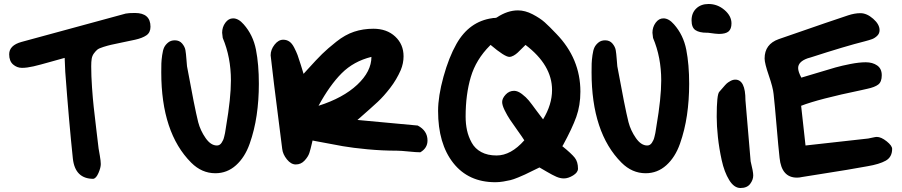

<svg xmlns="http://www.w3.org/2000/svg" viewBox="-20 -752 4521 962"><path d="M307 -392 304 -462Q281 -456 230.5 -441.5Q180 -427 147.5 -419.5Q115 -412 90 -412Q65 -412 45.5 -429Q26 -446 26 -480Q26 -525 88 -542Q174 -566 349 -613Q524 -660 610 -684Q625 -687 656 -687Q734 -687 734 -618Q734 -589 713.5 -575Q693 -561 657 -553Q629 -547 590.5 -539Q552 -531 536.5 -527.5Q521 -524 498.5 -517Q476 -510 468 -503.5Q460 -497 451 -485Q442 -473 439.5 -458Q437 -443 437 -420Q437 -372 441 -314.5Q445 -257 449.5 -216.5Q454 -176 462 -108.5Q470 -41 474 -8Q475 -2 480 26.5Q485 55 485 70Q485 88 473.5 114.5Q462 141 448 144Q356 144 345 42Q326 -137 307 -392Z M973 -140Q984 -98 1010 -60.5Q1036 -23 1067 -23Q1074 -23 1080 -26.5Q1086 -30 1090.5 -37Q1095 -44 1098 -50.5Q1101 -57 1103.5 -68Q1106 -79 1107.5 -85.5Q1109 -92 1110.5 -104Q1112 -116 1113 -120Q1137 -260 1137 -349Q1137 -465 1096 -562Q1093 -586 1093 -588Q1093 -616 1109 -638Q1125 -660 1148 -660Q1175 -660 1201 -630Q1248 -577 1262.5 -503Q1277 -429 1277 -332Q1277 -250 1266 -175Q1255 -100 1231 -32Q1207 36 1162.5 76Q1118 116 1059 116Q991 116 938 63Q788 -87 788 -390Q788 -418 788.5 -434Q789 -450 792.5 -475.5Q796 -501 802.5 -514.5Q809 -528 822.5 -539Q836 -550 856 -550Q879 -550 892.5 -534Q906 -518 909 -501Q912 -484 914 -456Q916 -428 917 -420Q955 -212 973 -140Z M1771 -151 2073 -123Q2122 -97 2122 -48Q2122 -10 2086 11Q2066 11 2027 7Q1988 3 1968 3Q1895 3 1821 -4Q1747 -11 1698 -19.5Q1649 -28 1561 -45L1546 -48L1543 -35Q1536 -4 1530 14.5Q1524 33 1506 52.5Q1488 72 1462 72Q1438 72 1417.5 46.5Q1397 21 1394 -6Q1341 -420 1336 -475Q1336 -503 1355.5 -528Q1375 -553 1399 -553Q1416 -553 1429.5 -544Q1443 -535 1454 -513.5Q1465 -492 1471 -476Q1477 -460 1487 -427.5Q1497 -395 1501 -382L1520 -403Q1567 -455 1594 -481.5Q1621 -508 1665 -543Q1709 -578 1754 -593Q1799 -608 1851 -608Q1918 -608 1960 -569Q2002 -530 2002 -470Q2002 -435 1988 -401Q1967 -353 1935 -311.5Q1903 -270 1873 -242Q1843 -214 1771 -151ZM1841 -467Q1752 -445 1692 -385Q1632 -325 1576 -222Q1699 -261 1770 -327.5Q1841 -394 1841 -467Z M2800 -23 2797 -20Q2844 18 2860 38.5Q2876 59 2876 93Q2876 112 2851.5 127Q2827 142 2805 142Q2787 142 2767.5 133.5Q2748 125 2720 108.5Q2692 92 2683 87Q2677 90 2648 104Q2619 118 2610 122.5Q2601 127 2576.5 137Q2552 147 2537.5 150.5Q2523 154 2502 157.5Q2481 161 2462 161Q2327 161 2251 64.5Q2175 -32 2175 -196Q2175 -270 2202 -367.5Q2229 -465 2267 -532Q2331 -645 2447 -661Q2449 -662 2458 -662Q2467 -662 2470 -665Q2523 -700 2575 -700Q2611 -700 2648.5 -680.5Q2686 -661 2709 -640.5Q2732 -620 2768 -582Q2888 -458 2888 -293Q2888 -224 2867.5 -166.5Q2847 -109 2800 -23ZM2438 -527 2435 -524Q2365 -454 2339 -366.5Q2313 -279 2313 -168Q2313 -131 2320 -99Q2327 -67 2343.5 -37Q2360 -7 2391.5 10Q2423 27 2468 27Q2540 27 2607 -49Q2597 -65 2573 -98.5Q2549 -132 2535 -153Q2521 -174 2508.5 -199.5Q2496 -225 2496 -241Q2496 -259 2513.5 -278Q2531 -297 2556 -297Q2574 -297 2595 -281Q2616 -265 2629.5 -248.5Q2643 -232 2667 -199Q2691 -166 2701 -154Q2746 -228 2746 -301Q2746 -426 2613 -527L2604 -518Q2583 -497 2574 -488.5Q2565 -480 2553.5 -473.5Q2542 -467 2532 -467Q2509 -467 2438 -527Z M3129 -140Q3140 -98 3166 -60.5Q3192 -23 3223 -23Q3230 -23 3236 -26.5Q3242 -30 3246.5 -37Q3251 -44 3254 -50.5Q3257 -57 3259.5 -68Q3262 -79 3263.5 -85.5Q3265 -92 3266.5 -104Q3268 -116 3269 -120Q3293 -260 3293 -349Q3293 -465 3252 -562Q3249 -586 3249 -588Q3249 -616 3265 -638Q3281 -660 3304 -660Q3331 -660 3357 -630Q3404 -577 3418.5 -503Q3433 -429 3433 -332Q3433 -250 3422 -175Q3411 -100 3387 -32Q3363 36 3318.5 76Q3274 116 3215 116Q3147 116 3094 63Q2944 -87 2944 -390Q2944 -418 2944.5 -434Q2945 -450 2948.5 -475.5Q2952 -501 2958.5 -514.5Q2965 -528 2978.5 -539Q2992 -550 3012 -550Q3035 -550 3048.5 -534Q3062 -518 3065 -501Q3068 -484 3070 -456Q3072 -428 3073 -420Q3111 -212 3129 -140Z M3527 -588H3521Q3484 -588 3464.5 -601Q3445 -614 3445 -650Q3445 -687 3468.5 -709.5Q3492 -732 3530 -732Q3575 -732 3610 -702Q3645 -672 3645 -635Q3645 -607 3630.5 -594.5Q3616 -582 3582 -582Q3569 -582 3527 -588ZM3690 190Q3658 190 3633.5 150Q3609 110 3596 50.5Q3583 -9 3577 -65Q3571 -121 3571 -167Q3571 -279 3584 -292Q3587 -295 3601 -311.5Q3615 -328 3621 -333.5Q3627 -339 3639.5 -346Q3652 -353 3664 -353Q3715 -353 3715 -250Q3733 -46 3741 56Q3754 108 3754 127Q3754 149 3738.5 169.5Q3723 190 3690 190Z M3979 -411Q3979 -393 3995 -363Q4020 -370 4077 -387.5Q4134 -405 4166 -414Q4198 -423 4241.5 -431.5Q4285 -440 4318 -440Q4352 -440 4375 -424Q4398 -408 4398 -375Q4398 -342 4380.5 -328.5Q4363 -315 4325 -307L4294 -300Q4082 -256 3994 -222L4016 -23Q4243 -48 4330 -58Q4336 -59 4351.5 -62.5Q4367 -66 4373 -66Q4395 -66 4422.5 -44Q4450 -22 4450 -6Q4450 35 4418 53Q4386 71 4326 81Q4278 90 4223 99Q4168 108 4101.5 118.5Q4035 129 3998 135Q3986 138 3973 138Q3896 138 3886 39Q3880 -14 3871 -121Q3862 -228 3856 -281Q3853 -313 3832 -374Q3811 -435 3811 -459Q3811 -531 3882 -556Q4170 -656 4229 -675Q4262 -686 4291 -686Q4323 -686 4355 -658Q4387 -630 4387 -601Q4387 -584 4375 -572.5Q4363 -561 4349.5 -556Q4336 -551 4313 -545Q4217 -521 4041 -464L4027 -460Q3979 -443 3979 -411Z"/></svg>

Font: Because We Learn
Style: Regular
Weight: 400
Designer: Liz Wetzel, Aaron Williamson, Russ McMullin
Foundry: Red Hat
Version: Version 1.000